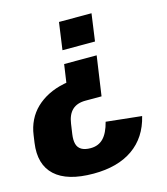

<svg xmlns="http://www.w3.org/2000/svg" viewBox="-121 -623 763 878"><g transform="rotate(-15 260.5 -184.5)"><path d="M-6 -70Q-1 -107 14.5 -138.5Q30 -170 55 -194Q80 -218 113.5 -235Q147 -252 188.5 -260.5Q230 -269 279 -269L193 -210L213 -348H367L340 -161H264Q224 -161 201.5 -140Q179 -119 173 -77L166 -29Q162 -1 167 17.5Q172 36 188 45.5Q204 55 231 55Q268 55 291.5 31Q315 7 328 -44L496 -26Q473 70 401 120.5Q329 171 214 171Q90 171 32.5 118Q-25 65 -11 -35ZM222 -411 240 -540H394L376 -411Z"/></g></svg>

Font: Pathway Extreme Condensed ExtraBold
Style: Italic
Weight: 800
Width: 3
Italic angle: -8°
Version: Version 1.001;gftools[0.9.26]